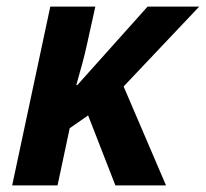

<svg xmlns="http://www.w3.org/2000/svg" viewBox="-20 -564 626 584"><path d="M133 -544H270L243 -422Q234 -381 212 -305H215L429 -544H586L356 -301L485 0H331L248 -213L192 -174L155 0H17Z"/></svg>

Font: Noto Sans Display
Style: Bold Italic
Weight: 700
Italic angle: -12°
Designer: Monotype Design team
Foundry: Monotype Imaging Inc.
Version: Version 1.000